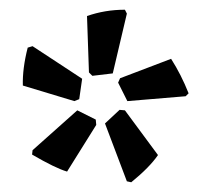

<svg xmlns="http://www.w3.org/2000/svg" viewBox="-20 -762 423 395"><path d="M237 -742 241 -734 212 -611 170 -606 163 -613 159 -729Q196 -742 237 -742ZM47 -667 149 -600 143 -558 133 -554 27 -586Q26 -621 37 -664ZM332 -641Q353 -608 368 -570L362 -564L242 -554L223 -592L227 -601ZM226 -536 237 -535 305 -443Q288 -418 250 -387L241 -389L196 -508ZM139 -535 177 -516 178 -505 118 -409Q94 -416 46 -444L47 -453Z"/></svg>

Font: Alegreya Sans
Style: Bold
Weight: 700
Designer: Juan Pablo del Peral
Foundry: Huerta Tipografica
Version: Version 2.007